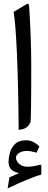

<svg xmlns="http://www.w3.org/2000/svg" viewBox="-20 -704 262 1044"><path d="M21.5 320.3Q84.5 290.5 130.4 271.7Q176.3 252.9 204.6 245.1V195.8Q204.6 190.9 194.8 192.6Q185.1 194.3 180.7 195.8Q167 199.2 154.8 200.9Q142.6 202.6 132.3 202.6Q110.4 202.6 95.9 194.8Q81.5 187 74.2 175.8Q66.9 164.6 66.9 153.8Q66.9 138.7 83.7 127.7Q100.6 116.7 125 116.7Q136.7 116.7 150.1 119.1Q163.6 121.6 178.7 126L194.3 92.3Q176.8 75.7 158.7 67.1Q140.6 58.6 122.6 58.6Q82 58.6 61.3 79.6Q40.5 100.6 33.4 127.9Q26.4 155.3 26.4 174.3Q26.4 203.6 41.3 217.8Q56.2 231.9 84 237.3Q70.8 243.2 57.6 249Q44.4 254.9 31.2 260.3ZM54.2 -639.2Q60.1 -602.1 64.5 -544.2Q68.8 -486.3 72.3 -406.7Q75.7 -327.1 78.1 -225.6Q80.6 -124 81.5 1.5Q104.5 1 120.4 -8.8Q136.2 -18.6 145 -37.6Q147.5 -42.5 148.7 -117.4Q149.9 -192.4 149.9 -347.7Q149.9 -421.4 147 -501.2Q144 -581.1 138.7 -668Q138.2 -678.7 134.8 -682.1Q131.3 -685.5 125 -681.6Z"/></svg>

Font: Sahel VF Regular
Style: Regular
Weight: 400
Foundry: Saber Rastikerdar (saber.rastikerdar@gmail.com)
Version: Version 3.4.0